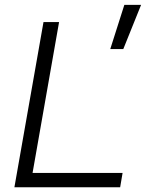

<svg xmlns="http://www.w3.org/2000/svg" viewBox="-20 -786 626 806"><path d="M40.5 0 162.6 -693.4H228L116.7 -60.1H494.6L484.4 0ZM442.9 -580.1 502 -765.6H572.3L497.6 -580.1Z"/></svg>

Font: Cascadia Mono Light
Style: Italic
Weight: 300
Italic angle: -10°
Monospace: yes
Designer: Aaron Bell
Foundry: Saja Typeworks
Version: Version 2404.023; ttfautohint (v1.8.4)